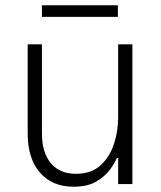

<svg xmlns="http://www.w3.org/2000/svg" viewBox="-20 -698 609 728"><path d="M139 -634V-678H427V-634ZM259 10Q178 10 131.5 -43.5Q85 -97 85 -191V-530H139V-193Q139 -119 173 -79Q207 -39 267 -39Q326 -39 361 -71Q396 -103 412 -152Q428 -201 428 -252V-530H482V0H428V-99H423Q416 -81 397.5 -55.5Q379 -30 345.5 -10Q312 10 259 10Z"/></svg>

Font: Be Vietnam Pro ExtraLight
Style: Regular
Weight: 200
Designer: Lam Bao, Tony Le, Vietanh Nguyen
Foundry: Yellow Type Foundry
Version: Version 1.002; ttfautohint (v1.8.3)